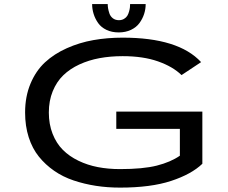

<svg xmlns="http://www.w3.org/2000/svg" viewBox="-20 -886 1090 918"><path d="M676.5 -866.5Q676.5 -842 669 -819Q661.5 -796 646.8 -775.8Q632 -755.5 606.2 -743.2Q580.5 -731 547.5 -731Q514.5 -731 489 -743.2Q463.5 -755.5 449.2 -775.8Q435 -796 427.8 -819Q420.5 -842 420.5 -866.5H495Q495 -856.5 496.8 -846Q498.5 -835.5 503.2 -821.5Q508 -807.5 519.8 -798.5Q531.5 -789.5 548.5 -789.5Q562.5 -789.5 573 -795.8Q583.5 -802 588.8 -810.8Q594 -819.5 597.2 -831.2Q600.5 -843 601.2 -850.8Q602 -858.5 602 -866.5ZM947.5 -352.5V-103Q895.5 -53 798.2 -21Q701 11 554 11Q493.5 11 438.5 2.5Q383.5 -6 332 -23.2Q280.5 -40.5 238.8 -69.5Q197 -98.5 165.8 -137.2Q134.5 -176 117.2 -229.8Q100 -283.5 100 -348Q100 -424.5 125.8 -486Q151.5 -547.5 195.2 -588Q239 -628.5 299.5 -655.5Q360 -682.5 426.2 -694.2Q492.5 -706 566.5 -706Q833.5 -706 941.5 -589L848 -527Q806.5 -567.5 735.5 -592.5Q664.5 -617.5 566.5 -617.5Q507.5 -617.5 456 -608Q404.5 -598.5 359.5 -577.8Q314.5 -557 282.5 -526Q250.5 -495 232 -449.5Q213.5 -404 213.5 -348Q213.5 -292 231.5 -246.2Q249.5 -200.5 280.5 -169.5Q311.5 -138.5 355 -117.5Q398.5 -96.5 448 -87Q497.5 -77.5 554 -77.5Q663.5 -77.5 729.8 -94.2Q796 -111 840 -141.5V-270H536V-352.5Z"/></svg>

Font: League Mono Extended
Style: Regular
Weight: 400
Width: 9
Designer: Tyler Finck
Foundry: The League of Moveable Type / Tyler Finck
Version: Version 2.210